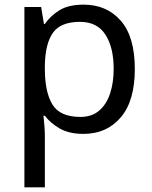

<svg xmlns="http://www.w3.org/2000/svg" viewBox="-20 -566 655 826"><path d="M340 -546Q439 -546 499.5 -477Q560 -408 560 -269Q560 -132 499.5 -61Q439 10 339 10Q277 10 236.5 -13.5Q196 -37 173 -68H167Q169 -51 171 -25Q173 1 173 20V240H85V-536H157L169 -463H173Q197 -498 236 -522Q275 -546 340 -546ZM324 -472Q242 -472 208.5 -426Q175 -380 173 -286V-269Q173 -170 205.5 -116.5Q238 -63 326 -63Q375 -63 406.5 -90Q438 -117 453.5 -163.5Q469 -210 469 -270Q469 -362 433.5 -417Q398 -472 324 -472Z"/></svg>

Font: Noto Sans Palmyrene
Style: Regular
Weight: 400
Designer: Monotype Design Team
Foundry: Monotype Imaging Inc.
Version: Version 2.001; ttfautohint (v1.8.4.7-5d5b)